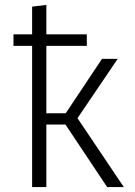

<svg xmlns="http://www.w3.org/2000/svg" viewBox="-20 -763 551 783"><path d="M296 -281 460 -523H396L248 -301H169V-576H334V-623H169V-743L111 -736V-623H35V-576H111V0H169V-255H247L417 0H485Z"/></svg>

Font: FiraGO Light
Style: Regular
Weight: 300
Designer: bBox Type
Foundry: bBox Type GmbH
Version: Version 1.001;PS 001.001;hotconv 1.0.88;makeotf.lib2.5.64775